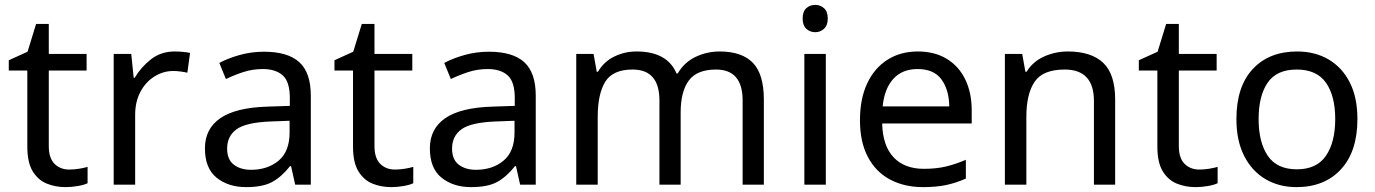

<svg xmlns="http://www.w3.org/2000/svg" viewBox="-20 -757 5638 787"><path d="M264 -62Q284 -62 305 -65.5Q326 -69 339 -73V-6Q325 1 299 5.5Q273 10 249 10Q207 10 171.5 -4.5Q136 -19 114 -55Q92 -91 92 -156V-468H16V-510L93 -545L128 -659H180V-536H335V-468H180V-158Q180 -109 203.5 -85.5Q227 -62 264 -62Z M696 -546Q711 -546 728.5 -544.5Q746 -543 759 -540L748 -459Q735 -462 719.5 -464Q704 -466 690 -466Q649 -466 613 -443.5Q577 -421 555.5 -380.5Q534 -340 534 -286V0H446V-536H518L528 -438H532Q558 -482 599 -514Q640 -546 696 -546Z M1062 -545Q1160 -545 1207 -502Q1254 -459 1254 -365V0H1190L1173 -76H1169Q1134 -32 1095.5 -11Q1057 10 989 10Q916 10 868 -28.5Q820 -67 820 -149Q820 -229 883 -272.5Q946 -316 1077 -320L1168 -323V-355Q1168 -422 1139 -448Q1110 -474 1057 -474Q1015 -474 977 -461.5Q939 -449 906 -433L879 -499Q914 -518 962 -531.5Q1010 -545 1062 -545ZM1088 -259Q988 -255 949.5 -227Q911 -199 911 -148Q911 -103 938.5 -82Q966 -61 1009 -61Q1077 -61 1122 -98.5Q1167 -136 1167 -214V-262Z M1599 -62Q1619 -62 1640 -65.5Q1661 -69 1674 -73V-6Q1660 1 1634 5.5Q1608 10 1584 10Q1542 10 1506.5 -4.5Q1471 -19 1449 -55Q1427 -91 1427 -156V-468H1351V-510L1428 -545L1463 -659H1515V-536H1670V-468H1515V-158Q1515 -109 1538.5 -85.5Q1562 -62 1599 -62Z M1984 -545Q2082 -545 2129 -502Q2176 -459 2176 -365V0H2112L2095 -76H2091Q2056 -32 2017.5 -11Q1979 10 1911 10Q1838 10 1790 -28.5Q1742 -67 1742 -149Q1742 -229 1805 -272.5Q1868 -316 1999 -320L2090 -323V-355Q2090 -422 2061 -448Q2032 -474 1979 -474Q1937 -474 1899 -461.5Q1861 -449 1828 -433L1801 -499Q1836 -518 1884 -531.5Q1932 -545 1984 -545ZM2010 -259Q1910 -255 1871.5 -227Q1833 -199 1833 -148Q1833 -103 1860.5 -82Q1888 -61 1931 -61Q1999 -61 2044 -98.5Q2089 -136 2089 -214V-262Z M2930 -546Q3021 -546 3066 -499.5Q3111 -453 3111 -349V0H3024V-345Q3024 -472 2915 -472Q2837 -472 2803.5 -427Q2770 -382 2770 -296V0H2683V-345Q2683 -472 2573 -472Q2492 -472 2461 -422Q2430 -372 2430 -278V0H2342V-536H2413L2426 -463H2431Q2456 -505 2498.5 -525.5Q2541 -546 2589 -546Q2715 -546 2753 -456H2758Q2785 -502 2831.5 -524Q2878 -546 2930 -546Z M3322 -737Q3342 -737 3357.5 -723.5Q3373 -710 3373 -681Q3373 -653 3357.5 -639Q3342 -625 3322 -625Q3300 -625 3285 -639Q3270 -653 3270 -681Q3270 -710 3285 -723.5Q3300 -737 3322 -737ZM3365 -536V0H3277V-536Z M3742 -546Q3811 -546 3860.5 -516Q3910 -486 3936.5 -431.5Q3963 -377 3963 -304V-251H3596Q3598 -160 3642.5 -112.5Q3687 -65 3767 -65Q3818 -65 3857.5 -74.5Q3897 -84 3939 -102V-25Q3898 -7 3858 1.5Q3818 10 3763 10Q3687 10 3628.5 -21Q3570 -52 3537.5 -113.5Q3505 -175 3505 -264Q3505 -352 3534.5 -415Q3564 -478 3617.5 -512Q3671 -546 3742 -546ZM3741 -474Q3678 -474 3641.5 -433.5Q3605 -393 3598 -321H3871Q3870 -389 3839 -431.5Q3808 -474 3741 -474Z M4357 -546Q4453 -546 4502 -499.5Q4551 -453 4551 -349V0H4464V-343Q4464 -472 4344 -472Q4255 -472 4221 -422Q4187 -372 4187 -278V0H4099V-536H4170L4183 -463H4188Q4214 -505 4260 -525.5Q4306 -546 4357 -546Z M4896 -62Q4916 -62 4937 -65.5Q4958 -69 4971 -73V-6Q4957 1 4931 5.5Q4905 10 4881 10Q4839 10 4803.5 -4.5Q4768 -19 4746 -55Q4724 -91 4724 -156V-468H4648V-510L4725 -545L4760 -659H4812V-536H4967V-468H4812V-158Q4812 -109 4835.5 -85.5Q4859 -62 4896 -62Z M5544 -269Q5544 -136 5476.5 -63Q5409 10 5294 10Q5223 10 5167.5 -22.5Q5112 -55 5080 -117.5Q5048 -180 5048 -269Q5048 -402 5115 -474Q5182 -546 5297 -546Q5370 -546 5425.5 -513.5Q5481 -481 5512.5 -419.5Q5544 -358 5544 -269ZM5139 -269Q5139 -174 5176.5 -118.5Q5214 -63 5296 -63Q5377 -63 5415 -118.5Q5453 -174 5453 -269Q5453 -364 5415 -418Q5377 -472 5295 -472Q5213 -472 5176 -418Q5139 -364 5139 -269Z"/></svg>

Font: Noto Sans Takri
Style: Regular
Weight: 400
Designer: Monotype Design Team
Foundry: Monotype Imaging Inc.
Version: Version 2.003; ttfautohint (v1.8.4.7-5d5b)